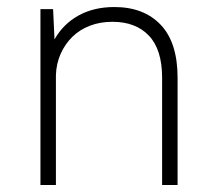

<svg xmlns="http://www.w3.org/2000/svg" viewBox="-20 -526 615 546"><path d="M95 -500H131L135 -414Q160 -458 203.5 -482Q247 -506 305 -506Q389 -506 437 -455.5Q485 -405 485 -305V0H441V-305Q441 -385 403.5 -424.5Q366 -464 300 -464Q265 -464 236 -453Q207 -442 186 -421.5Q165 -401 152.5 -373Q140 -345 139 -312V0H95Z"/></svg>

Font: PT Root UI Web Light
Style: Regular
Weight: 300
Designer: Vitaly Kuzmin
Foundry: ParaType Ltd.
Version: Version 1.000W